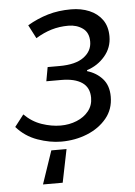

<svg xmlns="http://www.w3.org/2000/svg" viewBox="-56 -537 525 748"><g transform="rotate(-5 206.5 -163.0)"><path d="M81.8 172 125.7 42.6H185.2L158.9 172ZM167.8 12Q123.6 12 75.2 -5.1Q26.9 -22.3 -6.4 -60.5L29.2 -106.5Q59.2 -76.4 97.1 -63.5Q135 -50.6 170.7 -50.6Q204.6 -50.6 233.7 -62.5Q262.8 -74.3 280.4 -96.3Q298 -118.3 298 -148.3Q298 -188.4 269.3 -207.9Q240.6 -227.3 188.8 -227.3H129.8L139.7 -282H186.1Q249.4 -282 281.5 -305.9Q313.5 -329.7 313.5 -366.4Q313.5 -402 289.9 -418.7Q266.3 -435.5 233.9 -435.5Q198.9 -435.5 167.8 -426.2Q136.6 -416.8 105.9 -397.9L78.6 -450.8Q117.9 -473.7 159 -485.9Q200.2 -498.1 249.9 -498.1Q289.2 -498.1 321.1 -484.7Q352.9 -471.4 371.5 -445.3Q390.1 -419.2 390.1 -380.2Q390.1 -336.2 361.8 -303Q333.5 -269.8 291.6 -256.7V-252.7Q327.7 -242 351.1 -215.8Q374.6 -189.6 374.6 -145.9Q374.6 -96.6 345.4 -61.3Q316.2 -26 269.3 -7Q222.4 12 167.8 12Z"/></g></svg>

Font: Source Sans 3 VF
Style: Italic
Weight: 200
Italic angle: -11°
Designer: Paul D. Hunt
Foundry: Adobe Systems Incorporated
Version: Version 3.042;hotconv 1.0.118;makeotfexe 2.5.65603